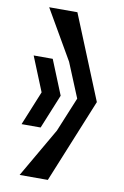

<svg xmlns="http://www.w3.org/2000/svg" viewBox="-95 -917 629 972"><g transform="rotate(10 220.0 -431.0)"><path d="M297 -431 224 -254 77 0H222L398 -431L222 -862H77L224 -608ZM140 -608H42L114 -431L42 -255H140L212 -431Z"/></g></svg>

Font: BackOut Medium
Style: Regular
Weight: 500
Designer: Frank Adebiaye
Foundry: Velvetyne Type Foundry
Version: Version 2.000;hotconv 1.0.109;makeotfexe 2.5.65596